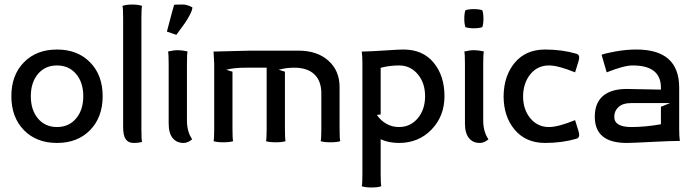

<svg xmlns="http://www.w3.org/2000/svg" viewBox="-20 -622 3039 842"><path d="M115.2 -200.2Q115.2 -139.2 146.7 -102.1Q178.2 -64.9 230 -64.9Q281.7 -64.9 313.5 -102.3Q345.2 -139.6 345.2 -200.2Q345.2 -260.7 313.5 -297.9Q281.7 -335 230 -335Q178.2 -335 146.7 -297.9Q115.2 -260.7 115.2 -200.2ZM84.7 -51.5Q29.8 -107.9 29.8 -200.2Q29.8 -292.5 84.7 -348.6Q139.6 -404.8 230 -404.8Q320.3 -404.8 375.2 -348.6Q430.2 -292.5 430.2 -200.2Q430.2 -107.9 375.2 -51.5Q320.3 4.9 230 4.9Q139.6 4.9 84.7 -51.5Z M520 -64.9V-542Q520 -587.4 517.1 -596.2Q534.7 -602.1 560.1 -602.1Q585.4 -602.1 603 -596.2Q600.1 -587.4 600.1 -542V-55.2Q600.1 -8.8 603 0Q588.4 4.9 565.9 4.9Q543 4.9 531.5 -11.2Q520 -27.3 520 -64.9Z M711.9 -483.4Q712.4 -485.4 720.2 -514.9Q728 -544.4 735.1 -570.8Q742.2 -597.2 743.7 -601.1Q746.6 -602.1 782.7 -602.1Q789.6 -602.1 797.1 -600.3Q804.7 -598.6 809.6 -596.4Q814.5 -594.2 818.8 -592Q823.2 -589.8 823.7 -589.8Q823.7 -578.6 813.2 -558.1Q802.7 -537.6 790.5 -520.3Q778.3 -502.9 766.1 -486.6Q753.9 -470.2 753.4 -469.2Q750 -470.2 731.4 -476.8Q712.9 -483.4 711.9 -483.4ZM802.7 -396Q799.8 -387.2 799.8 -341.8V-94.2Q799.8 -43.9 822.8 -11.2L819.8 -8.8Q816.9 -6.8 814 -4.6Q811 -2.4 806.4 -0.2Q801.8 2 796.1 3.4Q790.5 4.9 784.7 4.9Q754.4 4.9 737.1 -16.6Q719.7 -38.1 719.7 -80.1V-341.8Q719.7 -387.2 716.8 -396Q740.2 -401.9 759.8 -401.9Q769 -401.9 779.3 -400.6Q789.6 -399.4 795.4 -397.9Q801.3 -396.5 802.7 -396Z M919.4 -58.1V-341.8L916.5 -396H923.3Q955.1 -396.5 1008.8 -398.2Q1062.5 -399.9 1079.6 -399.9H1289.6Q1370.6 -399.9 1419.9 -356.2Q1469.2 -312.5 1469.2 -240.2V-58.1Q1469.2 -11.7 1472.2 -2.9Q1457.5 2 1429.2 2Q1400.9 2 1386.2 -2.9Q1389.2 -11.7 1389.2 -58.1V-211.9Q1389.2 -267.1 1358.6 -296.1Q1328.1 -325.2 1269.5 -325.2Q1233.9 -325.2 1202.1 -315.9Q1207 -314.9 1216.1 -311.8Q1225.1 -308.6 1229.5 -307.6V-58.1Q1229.5 -11.7 1232.4 -2.9Q1217.8 2 1189.5 2Q1161.1 2 1146.5 -2.9Q1149.4 -11.7 1149.4 -58.1V-325.2H1059.6Q1003.9 -325.2 972.2 -315.9Q976.6 -314.9 985.6 -311.8Q994.6 -308.6 999.5 -307.6V-58.1Q999.5 -11.7 1002.4 -2.9Q987.8 2 959.5 2Q931.2 2 916.5 -2.9Q919.4 -11.7 919.4 -58.1Z M1569.3 -341.8Q1569.3 -376.5 1566.4 -396H1572.8Q1604.5 -396.5 1666 -400.6Q1727.5 -404.8 1749.5 -404.8Q1834 -404.8 1881.6 -347.4Q1929.2 -290 1929.2 -200.2Q1929.2 -112.8 1872.6 -54Q1815.9 4.9 1729.5 4.9Q1685.1 4.9 1649.4 -11.2V140.1Q1649.4 186 1652.3 194.8Q1636.2 200.2 1609.4 200.2Q1582.5 200.2 1566.4 194.8Q1569.3 186 1569.3 140.1ZM1649.4 -120.1 1632.8 -118.2Q1649.4 -93.3 1674.6 -79.1Q1699.7 -64.9 1729.5 -64.9Q1779.8 -64.9 1812 -103.3Q1844.2 -141.6 1844.2 -200.2Q1844.2 -258.3 1812 -296.6Q1779.8 -335 1729.5 -335Q1689.5 -335 1649.4 -324.7Z M2021 -502.9Q2016.1 -517.6 2016.1 -540Q2016.1 -562.5 2021 -577.1Q2035.6 -582 2058.1 -582Q2080.6 -582 2095.2 -577.1Q2100.1 -562.5 2100.1 -540Q2100.1 -517.6 2095.2 -502.9Q2080.6 -498 2058.1 -498Q2035.6 -498 2021 -502.9ZM2102.1 -396Q2099.1 -387.2 2099.1 -341.8V-94.2Q2099.1 -43.9 2122.1 -11.2L2119.1 -8.8Q2116.2 -6.8 2113.3 -4.6Q2110.4 -2.4 2105.7 -0.2Q2101.1 2 2095.5 3.4Q2089.8 4.9 2084 4.9Q2053.7 4.9 2036.4 -16.6Q2019 -38.1 2019 -80.1V-341.8Q2019 -387.2 2016.1 -396Q2039.6 -401.9 2059.1 -401.9Q2068.4 -401.9 2078.6 -400.6Q2088.9 -399.4 2094.7 -397.9Q2100.6 -396.5 2102.1 -396Z M2188.5 -200.2Q2189.5 -290 2237.8 -347.4Q2286.1 -404.8 2370.6 -404.8Q2444.8 -404.8 2508.3 -386.2Q2520 -382.8 2520 -369.6Q2520 -364.3 2517.1 -353.5L2502 -304.7Q2427.7 -335 2387.7 -335Q2337.4 -335 2306.2 -296.9Q2274.9 -258.8 2273.9 -200.2Q2273.9 -141.6 2305.7 -103.3Q2337.4 -64.9 2387.7 -64.9Q2427.7 -64.9 2502 -95.2L2517.1 -46.4Q2520 -35.6 2520 -30.3Q2520 -17.1 2508.3 -13.7Q2444.8 4.9 2370.6 4.9Q2286.1 4.9 2237.3 -53Q2188.5 -110.8 2188.5 -200.2Z M2588.4 -109.9Q2588.4 -170.4 2624.3 -201.2Q2660.2 -231.9 2728.5 -231.9L2878.4 -229V-237.8Q2878.4 -335 2754.4 -335Q2716.3 -335 2640.6 -304.7L2618.2 -381.8Q2634.3 -388.2 2679.9 -396.5Q2725.6 -404.8 2771.5 -404.8Q2957 -404.8 2958.5 -240.2V-58.1Q2958.5 -23.4 2961.4 -3.9H2954.6Q2919.9 -3.9 2834.7 0.5Q2749.5 4.9 2728.5 4.9Q2588.4 4.9 2588.4 -109.9ZM2673.8 -109.9Q2673.8 -64.9 2748.5 -64.9Q2810.1 -64.9 2878.4 -77.1V-153.8L2918.5 -169.9H2746.6Q2711.4 -169.9 2692.6 -152.8Q2673.8 -135.7 2673.8 -109.9Z"/></svg>

Font: Nikodecs
Style: Medium
Weight: 500
Version: Version 0.29